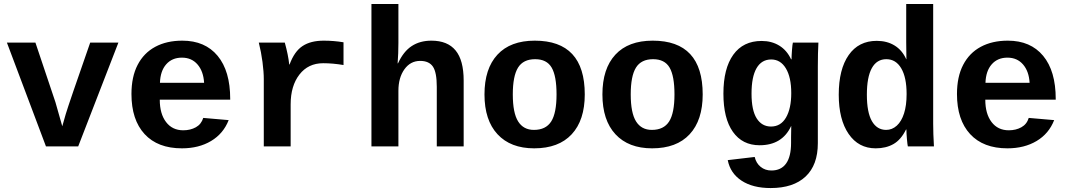

<svg xmlns="http://www.w3.org/2000/svg" viewBox="-20 -745 5441 977"><path d="M377.9 0H213.9L15.1 -528.3H160.2L262.2 -224.6Q269.5 -200.2 296.9 -102.5Q299.8 -114.3 314.7 -164.8Q329.6 -215.3 439 -528.3H582.5Z M905.8 9.8Q782.7 9.8 715.8 -62.7Q648.9 -135.3 648.9 -266.6Q648.9 -354.5 680.4 -415Q711.9 -475.6 770 -506.8Q828.1 -538.1 907.7 -538.1Q1023.4 -538.1 1087.4 -460.9Q1151.4 -383.8 1151.4 -241.7V-237.8H793Q793 -166 825 -124Q856.9 -82 912.6 -82Q948.7 -82 976.6 -97.4Q1004.4 -112.8 1014.2 -145L1143.6 -133.8Q1116.7 -64.9 1054.2 -27.6Q991.7 9.8 905.8 9.8ZM905.8 -451.7Q855.5 -451.7 825.7 -417.7Q795.9 -383.8 793.9 -323.7H1018.6Q1015.1 -382.3 985.1 -417Q955.1 -451.7 905.8 -451.7Z M1728 -414.1Q1673.3 -423.3 1624.5 -423.3Q1548.3 -423.3 1503.7 -365.7Q1459 -308.1 1459 -213.9V0H1322.3V-342.3Q1322.3 -379.4 1315.7 -429.7Q1309.1 -480 1296.9 -528.3H1429.2Q1446.8 -464.8 1451.7 -417H1453.6Q1478 -483.4 1519.5 -510.7Q1561 -538.1 1627.4 -538.1Q1678.2 -538.1 1728 -529.8Z M2005.4 -422.9Q2033.2 -483.4 2075.2 -510.7Q2117.2 -538.1 2175.3 -538.1Q2257.3 -538.1 2298.3 -488.3Q2339.4 -438.5 2339.4 -335V0H2202.6V-303.2Q2202.6 -377 2182.9 -406Q2163.1 -435.1 2118.2 -435.1Q2068.4 -435.1 2037.8 -392.3Q2007.3 -349.6 2007.3 -282.7V0H1870.1V-724.6H2007.3V-526.9Q2007.3 -473.6 2003.4 -422.9Z M2955.6 -264.6Q2955.6 -133.3 2889.2 -61.8Q2822.8 9.8 2698.2 9.8Q2578.1 9.8 2511.7 -61.8Q2445.3 -133.3 2445.3 -264.6Q2445.3 -395.5 2511.2 -466.8Q2577.1 -538.1 2701.2 -538.1Q2955.6 -538.1 2955.6 -264.6ZM2812 -264.6Q2812 -358.4 2787.1 -401.1Q2762.2 -443.8 2703.1 -443.8Q2642.6 -443.8 2616 -400.9Q2589.4 -357.9 2589.4 -264.6Q2589.4 -170.4 2616.5 -127.2Q2643.6 -84 2696.8 -84Q2757.3 -84 2784.7 -126.7Q2812 -169.4 2812 -264.6Z M3555.7 -264.6Q3555.7 -133.3 3489.3 -61.8Q3422.9 9.8 3298.3 9.8Q3178.2 9.8 3111.8 -61.8Q3045.4 -133.3 3045.4 -264.6Q3045.4 -395.5 3111.3 -466.8Q3177.2 -538.1 3301.3 -538.1Q3555.7 -538.1 3555.7 -264.6ZM3412.1 -264.6Q3412.1 -358.4 3387.2 -401.1Q3362.3 -443.8 3303.2 -443.8Q3242.7 -443.8 3216.1 -400.9Q3189.5 -357.9 3189.5 -264.6Q3189.5 -170.4 3216.6 -127.2Q3243.7 -84 3296.9 -84Q3357.4 -84 3384.8 -126.7Q3412.1 -169.4 3412.1 -264.6Z M3901.4 211.9Q3810.5 211.9 3753.4 174.3Q3696.3 136.7 3683.1 69.8L3820.3 53.7Q3827.6 85.4 3850.6 104Q3873.5 122.6 3905.3 122.6Q3954.6 122.6 3980 87.2Q4005.4 51.8 4005.4 -18.1V-46.9L4006.3 -103H4005.4Q3960 -5.9 3845.2 -5.9Q3757.8 -5.9 3709.5 -74Q3661.1 -142.1 3661.1 -268.6Q3661.1 -396.5 3711.4 -466.6Q3761.7 -536.6 3855.5 -536.6Q3906.7 -536.6 3945.3 -512.9Q3983.9 -489.3 4005.4 -443.4H4007.8Q4007.8 -460.4 4010 -489.7Q4012.2 -519 4014.6 -528.3H4144.5Q4141.6 -475.6 4141.6 -406.2V-16.1Q4141.6 94.7 4079.3 153.3Q4017.1 211.9 3901.4 211.9ZM4006.3 -271.5Q4006.3 -351.6 3979 -397Q3951.7 -442.4 3904.3 -442.4Q3855.5 -442.4 3829.8 -398.2Q3804.2 -354 3804.2 -268.6Q3804.2 -183.6 3830.6 -142.3Q3856.9 -101.1 3903.3 -101.1Q3953.1 -101.1 3979.7 -147Q4006.3 -192.9 4006.3 -271.5Z M4599.6 0Q4597.7 -7.3 4595 -36.9Q4592.3 -66.4 4592.3 -85.9H4590.3Q4564.5 -33.7 4526.4 -12Q4488.3 9.8 4436 9.8Q4348.6 9.8 4298.3 -63.5Q4248 -136.7 4248 -263.2Q4248 -392.6 4298.6 -464.8Q4349.1 -537.1 4441.4 -537.1Q4493.7 -537.1 4532.2 -513.4Q4570.8 -489.7 4591.3 -443.8H4592.3L4591.3 -530.8V-724.6H4728.5V-115.2Q4728.5 -66.4 4732.4 0ZM4593.3 -266.6Q4593.3 -351.1 4565.9 -397.5Q4538.6 -443.8 4490.2 -443.8Q4441.4 -443.8 4416.3 -398.2Q4391.1 -352.5 4391.1 -263.2Q4391.1 -173.3 4416.7 -128.7Q4442.4 -84 4489.3 -84Q4519.5 -84 4543.5 -105.7Q4567.4 -127.4 4580.3 -168Q4593.3 -208.5 4593.3 -266.6Z M5106.4 9.8Q4983.4 9.8 4916.5 -62.7Q4849.6 -135.3 4849.6 -266.6Q4849.6 -354.5 4881.1 -415Q4912.6 -475.6 4970.7 -506.8Q5028.8 -538.1 5108.4 -538.1Q5224.1 -538.1 5288.1 -460.9Q5352.1 -383.8 5352.1 -241.7V-237.8H4993.7Q4993.7 -166 5025.6 -124Q5057.6 -82 5113.3 -82Q5149.4 -82 5177.2 -97.4Q5205.1 -112.8 5214.8 -145L5344.2 -133.8Q5317.4 -64.9 5254.9 -27.6Q5192.4 9.8 5106.4 9.8ZM5106.4 -451.7Q5056.2 -451.7 5026.4 -417.7Q4996.6 -383.8 4994.6 -323.7H5219.2Q5215.8 -382.3 5185.8 -417Q5155.8 -451.7 5106.4 -451.7Z"/></svg>

Font: Liberation Mono
Style: Bold
Weight: 700
Monospace: yes
Designer: Steve Matteson
Foundry: Ascender Corporation
Version: Version 2.1.5